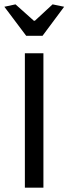

<svg xmlns="http://www.w3.org/2000/svg" viewBox="-36 -860 314 880"><path d="M-16 -829 35 -840 119 -765H124L205 -840L258 -829L159 -696H84ZM78 -616H163V0H78Z"/></svg>

Font: Athiti Medium
Style: Regular
Weight: 500
Designer: CadsonDemak Team
Foundry: CadsonDemak
Version: Version 1.033